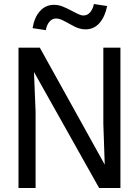

<svg xmlns="http://www.w3.org/2000/svg" viewBox="-20 -935 690 955"><path d="M72 0V-698H178L501 -116L494 -319V-698H579V0H473L149 -577L157 -380V0ZM208 -785 142 -795Q151 -849 179 -880Q207 -911 249 -911Q270 -911 290.5 -903Q311 -895 330.5 -884.5Q350 -874 366.5 -866Q383 -858 395 -858Q415 -858 428.5 -874Q442 -890 447 -915L513 -905Q502 -851 474.5 -820Q447 -789 406 -789Q378 -789 351.5 -802.5Q325 -816 301 -829.5Q277 -843 259 -843Q239 -843 225.5 -826.5Q212 -810 208 -785Z"/></svg>

Font: Azeret Mono Light
Style: Regular
Weight: 300
Designer: Martin Vácha
Foundry: Displaay
Version: Version 1.002